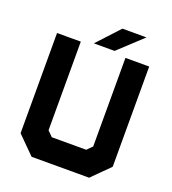

<svg xmlns="http://www.w3.org/2000/svg" viewBox="-151 -962 965 1075"><g transform="rotate(20 332.0 -424.0)"><path d="M160.5 0 57.5 -103V-700H199V-172L229.5 -141.5H434.5L465 -172V-700H606.5V-103L503.5 0ZM195 -71H469L536 -135.5V-629.5V-135.5L469 -71H195L128 -136.5V-629.5V-136.5ZM271 -716 393 -848H536.5L394.5 -716ZM366 -750H365.5L425.5 -813H426Z"/></g></svg>

Font: Tourney Thin Black
Style: Regular
Weight: 900
Version: Version 1.015